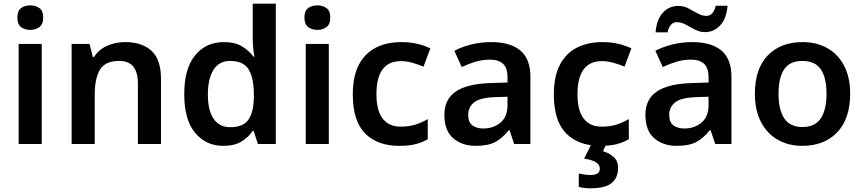

<svg xmlns="http://www.w3.org/2000/svg" viewBox="-20 -780 4674 1040"><path d="M144 -751Q172 -751 193 -736.5Q214 -722 214 -685Q214 -648 193 -633Q172 -618 144 -618Q115 -618 94.5 -633Q74 -648 74 -685Q74 -722 94.5 -736.5Q115 -751 144 -751ZM206 -542V0H81V-542Z M658 -552Q749 -552 800.5 -505Q852 -458 852 -353V0H727V-328Q727 -450 626 -450Q550 -450 521.5 -402.5Q493 -355 493 -265V0H368V-542H465L483 -471H489Q516 -513 561.5 -532.5Q607 -552 658 -552Z M1189 10Q1095 10 1036.5 -61Q978 -132 978 -270Q978 -409 1037 -480.5Q1096 -552 1192 -552Q1252 -552 1290.5 -529Q1329 -506 1353 -473H1358Q1355 -487 1352 -515.5Q1349 -544 1349 -570V-760H1474V0H1377L1354 -71H1349Q1326 -37 1288 -13.5Q1250 10 1189 10ZM1227 -91Q1297 -91 1325.5 -131.5Q1354 -172 1355 -253V-269Q1355 -356 1327.5 -403Q1300 -450 1225 -450Q1167 -450 1136.5 -402Q1106 -354 1106 -268Q1106 -182 1137 -136.5Q1168 -91 1227 -91Z M1699 -751Q1727 -751 1748 -736.5Q1769 -722 1769 -685Q1769 -648 1748 -633Q1727 -618 1699 -618Q1670 -618 1649.5 -633Q1629 -648 1629 -685Q1629 -722 1649.5 -736.5Q1670 -751 1699 -751ZM1761 -542V0H1636V-542Z M2142 10Q2025 10 1958 -57Q1891 -124 1891 -268Q1891 -368 1924.5 -430.5Q1958 -493 2017 -522.5Q2076 -552 2152 -552Q2203 -552 2243 -542Q2283 -532 2311 -518L2274 -419Q2243 -432 2212 -440.5Q2181 -449 2152 -449Q2019 -449 2019 -269Q2019 -182 2052.5 -138Q2086 -94 2150 -94Q2195 -94 2230 -105Q2265 -116 2297 -135V-26Q2266 -8 2230.5 1Q2195 10 2142 10Z M2640 -552Q2745 -552 2799 -506Q2853 -460 2853 -364V0H2765L2740 -75H2736Q2701 -31 2662 -10.5Q2623 10 2556 10Q2483 10 2435 -31Q2387 -72 2387 -158Q2387 -242 2448.5 -284Q2510 -326 2636 -330L2729 -333V-361Q2729 -413 2704 -435Q2679 -457 2634 -457Q2593 -457 2555 -445.5Q2517 -434 2481 -417L2441 -505Q2481 -526 2532.5 -539Q2584 -552 2640 -552ZM2663 -254Q2580 -251 2548 -225.5Q2516 -200 2516 -157Q2516 -118 2538.5 -101Q2561 -84 2598 -84Q2653 -84 2691 -116Q2729 -148 2729 -210V-256Z M3231 10Q3114 10 3047 -57Q2980 -124 2980 -268Q2980 -368 3013.5 -430.5Q3047 -493 3106 -522.5Q3165 -552 3241 -552Q3292 -552 3332 -542Q3372 -532 3400 -518L3363 -419Q3332 -432 3301 -440.5Q3270 -449 3241 -449Q3108 -449 3108 -269Q3108 -182 3141.5 -138Q3175 -94 3239 -94Q3284 -94 3319 -105Q3354 -116 3386 -135V-26Q3355 -8 3319.5 1Q3284 10 3231 10ZM3328 129Q3328 182 3293.5 211Q3259 240 3178 240Q3159 240 3143 238Q3127 236 3115 232V160Q3128 163 3146 165.5Q3164 168 3179 168Q3201 168 3215 160.5Q3229 153 3229 133Q3229 92 3144 79L3184 0H3264L3246 39Q3278 48 3303 69.5Q3328 91 3328 129Z M3729 -552Q3834 -552 3888 -506Q3942 -460 3942 -364V0H3854L3829 -75H3825Q3790 -31 3751 -10.5Q3712 10 3645 10Q3572 10 3524 -31Q3476 -72 3476 -158Q3476 -242 3537.5 -284Q3599 -326 3725 -330L3818 -333V-361Q3818 -413 3793 -435Q3768 -457 3723 -457Q3682 -457 3644 -445.5Q3606 -434 3570 -417L3530 -505Q3570 -526 3621.5 -539Q3673 -552 3729 -552ZM3752 -254Q3669 -251 3637 -225.5Q3605 -200 3605 -157Q3605 -118 3627.5 -101Q3650 -84 3687 -84Q3742 -84 3780 -116Q3818 -148 3818 -210V-256ZM3531 -605Q3537 -676 3571 -712Q3605 -748 3655 -748Q3683 -748 3709 -734.5Q3735 -721 3759 -707.5Q3783 -694 3806 -694Q3844 -694 3857 -749H3921Q3915 -679 3881 -642.5Q3847 -606 3798 -606Q3771 -606 3745 -619.5Q3719 -633 3694.5 -646.5Q3670 -660 3647 -660Q3608 -660 3596 -605Z M4585 -272Q4585 -137 4515 -63.5Q4445 10 4325 10Q4251 10 4193 -23Q4135 -56 4102 -119Q4069 -182 4069 -272Q4069 -407 4138.5 -479.5Q4208 -552 4328 -552Q4403 -552 4461 -519.5Q4519 -487 4552 -424.5Q4585 -362 4585 -272ZM4197 -272Q4197 -186 4228 -139Q4259 -92 4327 -92Q4395 -92 4426 -139Q4457 -186 4457 -272Q4457 -359 4426 -404.5Q4395 -450 4326 -450Q4258 -450 4227.5 -404.5Q4197 -359 4197 -272Z"/></svg>

Font: Noto Sans Medefaidrin SemiBold
Style: Regular
Weight: 600
Designer: Dalton Maag Ltd
Foundry: Dalton Maag Ltd
Version: Version 1.002; ttfautohint (v1.8.4.7-5d5b)